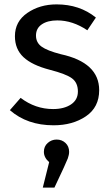

<svg xmlns="http://www.w3.org/2000/svg" viewBox="-20 -559 507 875"><path d="M224 12Q104 12 25 -57L74 -113Q141 -62 222 -62Q272 -62 303.5 -83Q335 -104 335 -142Q335 -182 308 -202Q281 -222 207 -241Q126 -262 87 -298.5Q48 -335 48 -394Q48 -461 104.5 -500Q161 -539 238 -539Q343 -539 417 -479L378 -421Q311 -466 241 -466Q197 -466 170.5 -448Q144 -430 144 -397Q144 -365 169.5 -346.5Q195 -328 257 -312Q432 -274 432 -148Q432 -70 371.5 -29Q311 12 224 12ZM228 296H175L204 180Q180 159 180 133Q180 108 197.5 92.5Q215 77 238 77Q262 77 278.5 92.5Q295 108 295 133Q295 146 289 163Q283 180 228 296Z"/></svg>

Font: Trujillo
Style: Regular
Weight: 400
Designer: Fira Sans original fonts by bBox Type GmbH, Carrois Corporate GbR, & Edenspiekermann AG / Changes by Cristiano Sobral
Foundry: Fira Sans original fonts by bBox Type GmbH, Carrois Corporate GbR, & Edenspiekermann AG / Changes by Cristiano Sobral
Version: Version 4.301;October 17, 2021;FontCreator 14.0.0.2814 64-bi